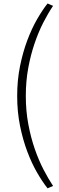

<svg xmlns="http://www.w3.org/2000/svg" viewBox="-20 -815 331 1072"><path d="M245.5 236.4Q217.3 200.9 187.3 149.1Q157.3 97.3 132.5 31.6Q107.7 -34.1 91.8 -112.5Q75.9 -190.9 75.9 -279.1Q75.9 -367.3 91.8 -445.7Q107.7 -524.1 132.5 -590Q157.3 -655.9 187.3 -708Q217.3 -760 245.5 -795.5L276.4 -782.3Q249.1 -742.3 222 -689.5Q195 -636.8 173.2 -573Q151.4 -509.1 137.7 -435.5Q124.1 -361.8 124.1 -279.1Q124.1 -195.5 138.2 -120.9Q152.3 -46.4 174.3 17Q196.4 80.5 223.4 132.5Q250.5 184.5 276.4 223.2Z"/></svg>

Font: Spartan Light
Style: Regular
Weight: 300
Designer: Matt Bailey, Mirko Velimirovic
Foundry: Matt Bailey
Version: Version 1.005